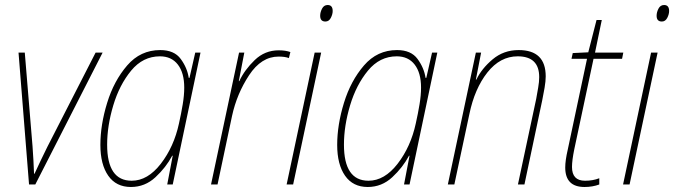

<svg xmlns="http://www.w3.org/2000/svg" viewBox="-20 -737 2693 767"><path d="M96 0H121L390 -527H362L169 -150Q154 -120 142 -94.5Q130 -69 118 -43H116Q115 -72 113.5 -97Q112 -122 110 -152L79 -527H54Z M503 10Q559 10 601 -29Q643 -68 668 -115H670L648 0H670L781 -527H760L737 -426H734Q728 -466 702 -501.5Q676 -537 620 -537Q541 -537 488 -475.5Q435 -414 408 -326Q381 -238 381 -158Q381 -80 412.5 -35Q444 10 503 10ZM506 -15Q408 -15 408 -159Q408 -234 432.5 -316Q457 -398 504 -455Q551 -512 619 -512Q665 -512 690.5 -479Q716 -446 716 -387Q716 -357 710 -320.5Q704 -284 695 -244Q675 -151 622.5 -83Q570 -15 506 -15Z M823 0H849L907 -274Q926 -362 975 -436.5Q1024 -511 1093 -511Q1119 -511 1134 -505L1140 -529Q1121 -536 1093 -536Q1038 -536 997.5 -497Q957 -458 936 -413H934L956 -527H935Z M1280 -651Q1294 -651 1301.5 -665.5Q1309 -680 1309 -693Q1309 -717 1289 -717Q1274 -717 1266.5 -702.5Q1259 -688 1259 -674Q1259 -651 1280 -651ZM1125 0H1151L1263 -527H1237Z M1449 10Q1505 10 1547 -29Q1589 -68 1614 -115H1616L1594 0H1616L1727 -527H1706L1683 -426H1680Q1674 -466 1648 -501.5Q1622 -537 1566 -537Q1487 -537 1434 -475.5Q1381 -414 1354 -326Q1327 -238 1327 -158Q1327 -80 1358.5 -35Q1390 10 1449 10ZM1452 -15Q1354 -15 1354 -159Q1354 -234 1378.5 -316Q1403 -398 1450 -455Q1497 -512 1565 -512Q1611 -512 1636.5 -479Q1662 -446 1662 -387Q1662 -357 1656 -320.5Q1650 -284 1641 -244Q1621 -151 1568.5 -83Q1516 -15 1452 -15Z M1769 0H1795L1855 -281Q1876 -383 1927 -447.5Q1978 -512 2048 -512Q2134 -512 2134 -429Q2134 -410 2130 -387.5Q2126 -365 2122 -342L2049 0H2075L2146 -336Q2151 -360 2155.5 -386.5Q2160 -413 2160 -432Q2160 -537 2052 -537Q1992 -537 1948 -500Q1904 -463 1883 -419H1881L1902 -527H1881Z M2315 10Q2347 10 2374 0V-25Q2349 -15 2317 -15Q2265 -15 2265 -70Q2265 -96 2274 -140L2351 -502H2465L2470 -527H2357L2384 -657H2363L2330 -528L2268 -525L2263 -502H2325L2248 -139Q2238 -96 2238 -68Q2238 10 2315 10Z M2624 -651Q2638 -651 2645.5 -665.5Q2653 -680 2653 -693Q2653 -717 2633 -717Q2618 -717 2610.5 -702.5Q2603 -688 2603 -674Q2603 -651 2624 -651ZM2469 0H2495L2607 -527H2581Z"/></svg>

Font: Noto Sans UI SemiCondensed Thin
Style: Italic
Weight: 250
Width: 4
Italic angle: -12°
Designer: Monotype Design Team
Foundry: Monotype Imaging Inc.
Version: Version 1.901